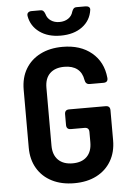

<svg xmlns="http://www.w3.org/2000/svg" viewBox="-62 -996 725 1052"><g transform="rotate(-5 300.0 -470.0)"><path d="M304 10Q233.9 10 181.6 -16.5Q129.3 -42.9 100.5 -91.6Q71.6 -140.3 71.6 -205.9V-524.1Q71.6 -590.7 100.5 -638.9Q129.3 -687.1 181.6 -713.5Q233.9 -740 304 -740Q402.3 -740 463.9 -688.6Q525.6 -637.2 534 -549.8Q536.6 -524.1 510.3 -524.1H434.5Q412.6 -524.1 408.3 -548.2Q402.1 -588.4 375.4 -609.4Q348.6 -630.3 304 -630.3Q253.2 -630.3 225 -603.2Q196.7 -576 196.7 -524.6V-205.9Q196.7 -155 225 -127.1Q253.2 -99.3 304 -99.3Q354.8 -99.3 382.6 -127.1Q410.4 -155 410.4 -205.9V-262.4Q410.4 -287.1 385.8 -287.1H310.5Q285.9 -287.1 285.9 -311.8V-370.8Q285.9 -395.5 310.5 -395.5H510.9Q535.6 -395.5 535.6 -370.8V-205.9Q535.6 -140.7 506.9 -92Q478.3 -43.3 426.5 -16.7Q374.7 10 304 10ZM300 -802.1Q229.9 -802.1 183.9 -835.5Q137.9 -868.9 128.1 -924.3Q126 -937.1 132.9 -943.5Q139.9 -950 151.6 -950H200.2Q211.5 -950 217.1 -944.1Q222.7 -938.2 226.5 -927.5Q232.6 -904.1 252.3 -890.6Q272 -877 299.6 -877Q328.1 -877 348.1 -890.6Q368 -904.1 374.1 -927.5Q377.9 -938.2 383.5 -944.1Q389.1 -950 400.4 -950H448.9Q461.3 -950 468 -944.1Q474.6 -938.2 473 -928.1Q464.9 -870.5 418.6 -836.3Q372.3 -802.1 300 -802.1Z"/></g></svg>

Font: Pitagon Sans Mono
Style: Regular
Weight: 400
Monospace: yes
Designer: Travis Tran
Foundry: Pitagon
Version: Version 1.001;gftools[0.9.26]